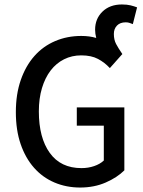

<svg xmlns="http://www.w3.org/2000/svg" viewBox="-20 -828 640 860"><path d="M528 -586 472 -523Q449 -548 419 -564Q389 -580 344 -580Q302 -580 267 -562.5Q232 -545 207 -512.5Q182 -480 168 -433.5Q154 -387 154 -329Q154 -211 203 -143Q252 -75 345 -75Q375 -75 401.5 -84Q428 -93 445 -109V-265H324V-347H537V-65Q505 -33 453.5 -10.5Q402 12 339 12Q277 12 224 -10.5Q171 -33 132.5 -76.5Q94 -120 72.5 -182.5Q51 -245 51 -326Q51 -406 73 -469.5Q95 -533 134 -577Q173 -621 227 -644Q281 -667 344 -667Q381 -667 411 -658Q406 -678 406 -695Q406 -744 439 -776Q472 -808 526 -808Q549 -808 565 -804Q581 -800 594 -795L575 -720Q567 -723 560 -725.5Q553 -728 543 -728Q518 -728 504 -713.5Q490 -699 490 -676Q490 -650 500 -631Q510 -612 528 -586Z"/></svg>

Font: SauceCodePro Nerd Font Mono
Style: Regular
Weight: 500
Monospace: yes
Designer: Paul D. Hunt, Teo Tuominen
Foundry: Adobe Systems Incorporated
Version: Version 2.030;PS 1.000;hotconv 16.6.51;makeotf.lib2.5.65220;